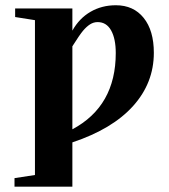

<svg xmlns="http://www.w3.org/2000/svg" viewBox="-20 -491 636 724"><path d="M252.9 212.9H34.7V180.7L111.8 168.9V-415L37.1 -426.8V-459H252.9V-375.5Q278.8 -421.9 321.3 -446.5Q363.8 -471.2 417 -471.2Q483.4 -471.2 521.7 -423.6Q560.1 -376 560.1 -292Q560.1 -178.2 481.9 -91.3Q403.8 -4.4 252.9 45.9ZM252.9 -3.4Q416.5 -90.8 416.5 -291Q416.5 -345.2 398.9 -376.5Q381.3 -407.7 348.1 -407.7Q333 -407.7 319.6 -399.2Q306.2 -390.6 293.2 -375.2Q280.3 -359.9 252.9 -316.4Z"/></svg>

Font: Liberation Serif
Style: Bold
Weight: 700
Designer: Steve Matteson
Foundry: Ascender Corporation
Version: Version 2.1.5